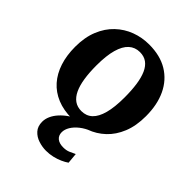

<svg xmlns="http://www.w3.org/2000/svg" viewBox="-226 -689 1042 1042"><g transform="rotate(45 295.0 -168.0)"><path d="M26 -276.7Q26 -349.9 48.5 -404.8Q70.9 -459.8 109.8 -496.5Q148.6 -533.2 197.9 -551.6Q247.3 -570 301.5 -570Q386.3 -570 444.8 -534.5Q503.4 -498.9 533.9 -434.4Q564.4 -369.9 564.4 -282.3Q564.4 -207.8 541.9 -152.6Q519.4 -97.4 480.6 -61.1Q441.8 -24.7 392.3 -6.9Q342.7 11 288.6 11Q225.2 11 176.3 -9.2Q127.4 -29.3 94 -67.1Q60.6 -104.9 43.3 -158Q26 -211.1 26 -276.7ZM296.8 -53.7Q333.9 -53.7 359.1 -77.1Q384.2 -100.6 397.3 -149Q410.4 -197.4 410.4 -272Q410.4 -326.6 404.2 -369.8Q398 -413 384.5 -443.3Q371 -473.6 349 -489.5Q327 -505.3 295.3 -505.3Q258.4 -505.3 232.5 -481.9Q206.5 -458.4 192.9 -410.2Q179.2 -362.1 179.2 -287Q179.2 -231.9 185.9 -188.7Q192.5 -145.5 206.7 -115.4Q220.8 -85.3 243 -69.5Q265.3 -53.7 296.8 -53.7ZM313.1 234.2Q284.3 234.2 255.1 224.8Q225.8 215.4 206.4 193.9Q187 172.5 187 137.1Q187 115.5 196.8 93.6Q206.6 71.7 225 51.4Q243.4 31 269 13.6Q294.7 -3.8 326.5 -15.8L360.8 -19.8L412.9 -15.8Q378.6 -2.6 353.7 17Q328.9 36.7 315.5 58.9Q302.2 81.1 302.2 102.4Q302.2 127.3 319 141.3Q335.9 155.2 366.2 155.2Q389.3 155.2 405.9 148.2Q422.5 141.1 440.1 132.4L445.7 193.2Q430.8 203.7 409.9 213.1Q388.9 222.6 364.2 228.4Q339.6 234.2 313.1 234.2Z"/></g></svg>

Font: Merriweather 7pt Light
Style: Regular
Weight: 300
Designer: Eben Sorkin
Foundry: Eben Sorkin
Version: Version 2.200;gftools[0.9.31]